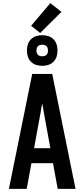

<svg xmlns="http://www.w3.org/2000/svg" viewBox="-20 -1208 540 1228"><path d="M37 0 186 -735H314L463 0H349L319 -164H181L151 0ZM198 -260H302L260 -490Q258 -504 255.5 -518.5Q253 -533 250 -547Q247 -533 244.5 -518.5Q242 -504 240 -490ZM250 -787Q230 -787 211 -793Q192 -799 178 -813Q164 -827 158 -846Q152 -865 152 -885Q152 -905 158 -924Q164 -943 178 -957Q192 -971 211 -977Q230 -983 250 -983Q270 -983 289 -977Q308 -971 322 -957Q336 -943 342 -924Q348 -905 348 -885Q348 -865 342 -846Q336 -827 322 -813Q308 -799 289 -793Q270 -787 250 -787ZM250 -848Q257 -848 264.5 -850Q272 -852 277.5 -857.5Q283 -863 285 -870.5Q287 -878 287 -885Q287 -892 285 -899.5Q283 -907 277.5 -912.5Q272 -918 264.5 -920Q257 -922 250 -922Q243 -922 235.5 -920Q228 -918 222.5 -912.5Q217 -907 215 -899.5Q213 -892 213 -885Q213 -878 215 -870.5Q217 -863 222.5 -857.5Q228 -852 235.5 -850Q243 -848 250 -848ZM237 -997 179 -1043 302 -1188 373 -1132Z"/></svg>

Font: Iosevka Term
Style: Bold
Weight: 700
Monospace: yes
Designer: Belleve Invis
Foundry: Belleve Invis
Version: Version 30.0.1